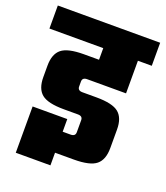

<svg xmlns="http://www.w3.org/2000/svg" viewBox="-151 -732 764 885"><g transform="rotate(20 231.0 -290.0)"><path d="M414 -369H223Q200 -369 200 -349V-325Q200 -305 223 -305H292Q371 -305 401.5 -280Q432 -255 432 -198V-107Q432 -50 401.5 -25Q371 0 292 0H200V62H30V-165H200V-103H239Q262 -103 262 -123V-182Q262 -202 239 -202H170Q91 -202 60.5 -227Q30 -252 30 -309V-365Q30 -422 60.5 -447Q91 -472 170 -472H244V-529H-20V-642H482V-529H414Z"/></g></svg>

Font: Teko
Style: Bold
Weight: 700
Designer: Manushi Parikh, Jonny Pinhorn
Foundry: Indian Type Foundry
Version: Version 1.106;PS 1.0;hotconv 1.0.78;makeotf.lib2.5.61930; tt